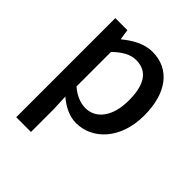

<svg xmlns="http://www.w3.org/2000/svg" viewBox="-214 -700 1059 1059"><g transform="rotate(45 315.0 -170.5)"><path d="M87 223H202V45L198 -49C245 -9 294 13 343 13C467 13 580 -95 580 -284C580 -453 502 -564 363 -564C301 -564 241 -530 193 -490H190L181 -550H87ZM321 -82C287 -82 245 -95 202 -132V-401C248 -446 289 -468 332 -468C424 -468 461 -397 461 -282C461 -153 401 -82 321 -82Z"/></g></svg>

Font: Noto Sans JP Medium
Style: Regular
Weight: 500
Designer: Ryoko NISHIZUKA  (kana, bopomofo & ideographs); Paul D. Hunt (Latin, Greek & Cyrillic); Sandoll Communications , Soo-you
Foundry: Adobe
Version: Version 2.002;hotconv 1.0.116;makeotfexe 2.5.65601